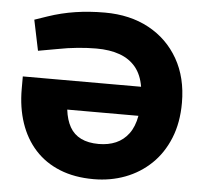

<svg xmlns="http://www.w3.org/2000/svg" viewBox="-52 -764 878 827"><g transform="rotate(5 387.5 -350.5)"><path d="M382 9.5Q299.5 9.5 235.8 -16.2Q172 -42 128.6 -89.7Q85.1 -137.5 62.6 -204Q40.2 -270.4 40.2 -350.9V-404.8H551.6Q543.1 -456 516.6 -488.5Q490 -520.9 447.1 -536.5Q404.2 -552.1 345.5 -552.1Q308.4 -552.1 265.7 -548.1Q222.9 -544.1 174.5 -534.6L95.7 -520.5L68.2 -652.5L123.7 -671.5Q181.1 -691 241.3 -700.3Q301.5 -709.5 368.4 -709.5Q477.4 -709.5 559.1 -665.3Q640.9 -621 686.9 -540.5Q732.9 -460 732.9 -351Q732.9 -265.1 705.6 -198.1Q678.4 -131.1 630.2 -84.8Q581.9 -38.5 518.5 -14.5Q455 9.5 382 9.5ZM243.3 -279.1Q248.8 -234.4 265.9 -204.2Q282.9 -174.1 314.1 -158.8Q345.2 -143.4 390.9 -143.4Q432.6 -143.4 465.2 -157.5Q497.9 -171.6 520.2 -201.5Q542.5 -231.4 551.1 -279.1Z"/></g></svg>

Font: REM Medium
Style: Regular
Weight: 500
Designer: Octavio Pardo
Foundry: Ashler Design
Version: Version 1.005;gftools[0.9.28]